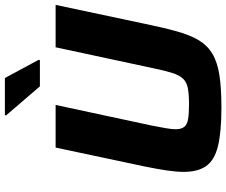

<svg xmlns="http://www.w3.org/2000/svg" viewBox="-92 -850 949 806"><g transform="rotate(-90 383.0 -446.5)"><path d="M335 8Q232 8 173 -6.5Q114 -21 89.5 -56Q65 -91 65 -150Q65 -181 71 -221.5Q77 -262 87 -311L167 -688H346L258 -278Q252 -246 248 -223Q244 -200 244 -184Q244 -161 253.5 -148.5Q263 -136 286 -132Q309 -128 348 -128Q391 -128 416.5 -133Q442 -138 456.5 -153.5Q471 -169 480.5 -199Q490 -229 500 -278L588 -688H766L686 -311Q670 -233 654.5 -178Q639 -123 617.5 -87Q596 -51 561 -30Q526 -9 471.5 -0.5Q417 8 335 8ZM424 -754 302 -896 303 -901H459L535 -760L534 -754Z"/></g></svg>

Font: Saira SemiExpanded
Style: Bold Italic
Weight: 700
Width: 6
Italic angle: -12°
Designer: Hector Gatti with collaboration of the Omnibus-Type team
Foundry: Omnibus-Type
Version: Version 1.101